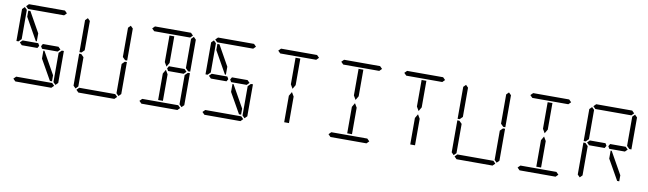

<svg xmlns="http://www.w3.org/2000/svg" viewBox="-48 -1724 8256 2448"><g transform="rotate(10 4080.0 -500.0)"><path d="M378 -531 396 -500 378 -469H377H356H355H245H181H176L145 -500L176 -531H181H228H355H356H377ZM181 -839V-918H208L356 -654V-551H343ZM99 -924 130 -955 161 -924V-918V-875V-545L126 -510H99ZM144 -969 175 -1000H641L672 -969L641 -938H620H439H377H196H175ZM658 -513 671 -500 640 -469H638H635H461H459H439H438L420 -500L438 -531H461H584H640ZM672 -31 641 0H175L144 -31L175 -62H196H377H439H620H641ZM635 -161V-83H608L459 -346V-449H473ZM717 -76 686 -45 655 -76V-83V-125V-455L690 -490H717Z M915 -924 946 -955 977 -924V-918V-875V-545L942 -510H915ZM977 -76 946 -45 915 -76V-490H942L977 -455V-125V-83ZM1488 -31 1457 0H991L960 -31L991 -62H1012H1193H1255H1436H1457ZM1471 -924 1502 -955 1533 -924V-510H1506L1471 -545V-550V-875V-918ZM1533 -76 1502 -45 1471 -76V-83V-125V-455L1506 -490H1533Z M2071 -83H2009V-382V-426L2040 -479L2071 -426V-229ZM1776 -969 1807 -1000H2273L2304 -969L2273 -938H2252H2071H2009H1828H1807ZM2290 -513 2303 -500 2272 -469H2270H2267H2093H2091H2071H2070L2052 -500L2070 -531H2093H2216H2272ZM2009 -618V-918H2071V-857V-574L2040 -521L2009 -574ZM2304 -31 2273 0H1807L1776 -31L1807 -62H1828H2009H2071H2252H2273ZM2287 -924 2318 -955 2349 -924V-510H2322L2287 -545V-550V-875V-918ZM2349 -76 2318 -45 2287 -76V-83V-125V-455L2322 -490H2349Z M2826 -531 2844 -500 2826 -469H2825H2804H2803H2693H2629H2624L2593 -500L2624 -531H2629H2676H2803H2804H2825ZM2629 -839V-918H2656L2804 -654V-551H2791ZM2547 -924 2578 -955 2609 -924V-918V-875V-545L2574 -510H2547ZM2592 -969 2623 -1000H3089L3120 -969L3089 -938H3068H2887H2825H2644H2623ZM3106 -513 3119 -500 3088 -469H3086H3083H2909H2907H2887H2886L2868 -500L2886 -531H2909H3032H3088ZM3120 -31 3089 0H2623L2592 -31L2623 -62H2644H2825H2887H3068H3089ZM3083 -161V-83H3056L2907 -346V-449H2921ZM3165 -76 3134 -45 3103 -76V-83V-125V-455L3138 -490H3165Z M3703 -83H3641V-382V-426L3672 -479L3703 -426V-229ZM3408 -969 3439 -1000H3905L3936 -969L3905 -938H3884H3703H3641H3460H3439ZM3641 -618V-918H3703V-857V-574L3672 -521L3641 -574Z M4519 -83H4457V-382V-426L4488 -479L4519 -426V-229ZM4224 -969 4255 -1000H4721L4752 -969L4721 -938H4700H4519H4457H4276H4255ZM4457 -618V-918H4519V-857V-574L4488 -521L4457 -574ZM4752 -31 4721 0H4255L4224 -31L4255 -62H4276H4457H4519H4700H4721Z M5335 -83H5273V-382V-426L5304 -479L5335 -426V-229ZM5040 -969 5071 -1000H5537L5568 -969L5537 -938H5516H5335H5273H5092H5071ZM5273 -618V-918H5335V-857V-574L5304 -521L5273 -574Z M5811 -924 5842 -955 5873 -924V-918V-875V-545L5838 -510H5811ZM5873 -76 5842 -45 5811 -76V-490H5838L5873 -455V-125V-83ZM6384 -31 6353 0H5887L5856 -31L5887 -62H5908H6089H6151H6332H6353ZM6367 -924 6398 -955 6429 -924V-510H6402L6367 -545V-550V-875V-918ZM6429 -76 6398 -45 6367 -76V-83V-125V-455L6402 -490H6429Z M6967 -83H6905V-382V-426L6936 -479L6967 -426V-229ZM6672 -969 6703 -1000H7169L7200 -969L7169 -938H7148H6967H6905H6724H6703ZM6905 -618V-918H6967V-857V-574L6936 -521L6905 -574ZM7200 -31 7169 0H6703L6672 -31L6703 -62H6724H6905H6967H7148H7169Z M7722 -531 7740 -500 7722 -469H7721H7700H7699H7589H7525H7520L7489 -500L7520 -531H7525H7572H7699H7700H7721ZM7443 -924 7474 -955 7505 -924V-918V-875V-545L7470 -510H7443ZM7505 -76 7474 -45 7443 -76V-490H7470L7505 -455V-125V-83ZM7488 -969 7519 -1000H7985L8016 -969L7985 -938H7964H7783H7721H7540H7519ZM8002 -513 8015 -500 7984 -469H7982H7979H7805H7803H7783H7782L7764 -500L7782 -531H7805H7928H7984ZM7979 -161V-83H7952L7803 -346V-449H7817ZM7999 -924 8030 -955 8061 -924V-510H8034L7999 -545V-550V-875V-918Z"/></g></svg>

Font: DSEG14 Classic
Style: Light
Weight: 300
Designer: Keshikan(Twitter:@keshinomi_88pro)
Version: Version 0.46